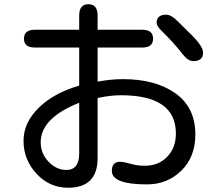

<svg xmlns="http://www.w3.org/2000/svg" viewBox="-20 -839 1040 896"><path d="M349.6 -617.2H142.6Q91.8 -617.2 91.8 -658.2Q91.8 -700.2 142.6 -700.2H349.6V-766.6Q349.6 -819.3 392.6 -819.3Q435.5 -819.3 435.5 -766.6V-700.2H644.5Q694.3 -700.2 694.3 -658.2Q694.3 -617.2 644.5 -617.2H435.5V-458Q498 -469.7 553.7 -469.7Q705.1 -469.7 798.3 -403.8Q891.6 -337.9 891.6 -210.9Q891.6 -106.4 826.2 -42.5Q760.7 21.5 666 21.5Q502 21.5 502 -41Q502 -84 539.1 -84Q556.6 -84 589.4 -74.7Q622.1 -65.4 654.3 -65.4Q719.7 -65.4 760.3 -107.4Q800.8 -149.4 800.8 -215.8Q800.8 -394.5 544.9 -394.5Q495.1 -394.5 435.5 -381.8V-99.6Q434.6 37.1 297.9 37.1Q210.9 37.1 150.4 -28.3Q89.8 -93.8 89.8 -181.6Q89.8 -266.6 160.6 -335.9Q231.4 -405.3 349.6 -439.5ZM349.6 -359.4Q169.9 -288.1 169.9 -174.8Q169.9 -123 206.5 -84.5Q243.2 -45.9 290 -45.9Q349.6 -45.9 349.6 -123ZM755.9 -770.5Q780.3 -770.5 813.5 -735.4L875 -674.8Q927.7 -622.1 927.7 -593.8Q927.7 -553.7 881.8 -553.7Q857.4 -553.7 832.5 -585.9Q807.6 -618.2 782.2 -645.5Q756.8 -672.9 733.9 -695.3Q710.9 -717.8 710.9 -732.4Q710.9 -770.5 755.9 -770.5Z"/></svg>

Font: MotoyaLMaru
Style: W3 mono
Weight: 400
Version: Version 1.01